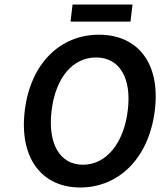

<svg xmlns="http://www.w3.org/2000/svg" viewBox="-20 -820 714 852"><path d="M336 12C507 12 641 -118 667 -330C693 -541 590 -666 419 -666C249 -666 116 -541 90 -330C64 -118 166 12 336 12ZM348 -89C245 -89 191 -183 209 -330C227 -476 303 -565 406 -565C509 -565 565 -476 547 -330C529 -183 451 -89 348 -89ZM293 -724H559L568 -800H302Z"/></svg>

Font: Falling Sky
Style: Obl
Weight: 400
Designer: Paul D. Hunt
Foundry: Adobe Systems Incorporated
Version: Version 1.02